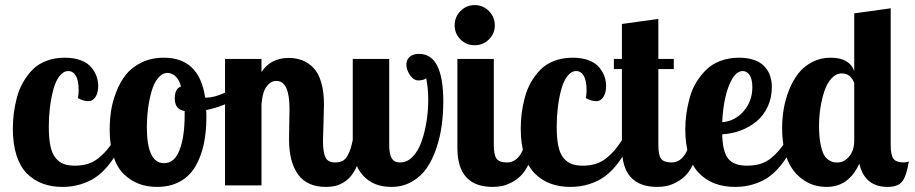

<svg xmlns="http://www.w3.org/2000/svg" viewBox="-20 -733 3616 759"><path d="M288.1 -345.2Q291 -362.3 291 -375Q291 -414.1 280 -433.1Q269 -452.1 250 -452.1Q230.5 -452.1 215.1 -432.1Q199.7 -412.1 190.9 -379.4Q182.1 -346.7 177.5 -309.1Q172.9 -271.5 172.9 -232.9Q172.9 -187 179.2 -156.5Q185.5 -126 199.5 -108.9Q213.4 -91.8 231.4 -85Q249.5 -78.1 275.9 -78.1Q304.7 -78.1 327.6 -85.4Q350.6 -92.8 369.4 -107.9Q388.2 -123 401.6 -138.9Q415 -154.8 431.2 -179.2H464.8Q452.6 -149.4 439 -124.5Q425.3 -99.6 404.3 -74.7Q383.3 -49.8 358.9 -32.7Q334.5 -15.6 300.5 -4.9Q266.6 5.9 227.1 5.9Q183.6 5.9 148.7 -7.1Q113.8 -20 86.9 -46.6Q60.1 -73.2 45.4 -118.4Q30.8 -163.6 30.8 -224.1Q30.8 -254.4 34.4 -284.2Q38.1 -314 46.6 -346.7Q55.2 -379.4 70.8 -407Q86.4 -434.6 108.2 -457Q129.9 -479.5 162.8 -492.2Q195.8 -504.9 235.8 -504.9Q272.9 -504.9 300 -494.4Q327.1 -483.9 341.3 -466.3Q355.5 -448.7 361.8 -430.7Q368.2 -412.6 368.2 -393.1Q368.2 -366.2 357.4 -349.6Q346.7 -333 329.1 -333Q310.1 -333 288.1 -345.2Z M627.9 -504.9Q768.1 -504.9 791 -347.2H797.9Q825.2 -347.2 865.5 -365Q905.8 -382.8 934.6 -407.2L949.7 -379.9Q930.2 -350.1 887.5 -328.9Q844.7 -307.6 794.9 -297.9Q795.9 -289.1 795.9 -271Q795.9 -210.9 785.4 -162.4Q774.9 -113.8 752.4 -75.2Q730 -36.6 691.4 -15.4Q652.8 5.9 600.6 5.9Q562 5.9 529.8 -6.1Q497.6 -18.1 470.7 -43.5Q443.8 -68.8 428.7 -114Q413.6 -159.2 413.6 -220.2Q413.6 -257.3 418.9 -293.7Q424.3 -330.1 439.5 -369.4Q454.6 -408.7 477.5 -437.7Q500.5 -466.8 539.3 -485.8Q578.1 -504.9 627.9 -504.9ZM628.9 -87.9Q669.9 -87.9 689.9 -140.1Q710 -192.4 710 -278.8V-293.9Q687 -298.8 679 -311.5Q670.9 -324.2 670.9 -344.2Q670.9 -383.3 695.8 -391.1Q686.5 -421.4 671.9 -433.1Q657.2 -444.8 642.6 -444.8Q621.6 -444.8 605 -424.6Q588.4 -404.3 579.1 -371.8Q569.8 -339.4 565.2 -303Q560.5 -266.6 560.5 -230Q560.5 -87.9 628.9 -87.9Z M1124.5 -301.8Q1124.5 -413.1 1072.8 -413.1Q1053.7 -413.1 1040.5 -398.9Q1027.3 -384.8 1021.5 -365.5Q1015.6 -346.2 1013.7 -320.8V0H869.6V-500H1013.7V-448.2Q1050.3 -503.9 1120.6 -503.9Q1150.9 -503.9 1175 -494.6Q1199.2 -485.4 1219 -464.8Q1238.8 -444.3 1249.8 -407.5Q1260.7 -370.6 1260.7 -319.8Q1260.7 -302.2 1258.8 -248Q1256.8 -193.8 1256.8 -176.8Q1256.8 -130.9 1266.6 -110.8Q1276.4 -90.8 1305.7 -90.8Q1322.3 -90.8 1334 -96.9Q1345.7 -103 1353.3 -116.5Q1360.8 -129.9 1365.2 -143.3Q1369.6 -156.7 1374.5 -179.2H1417Q1411.1 -132.8 1399.2 -98.4Q1387.2 -64 1373 -44.4Q1358.9 -24.9 1340.1 -13.2Q1321.3 -1.5 1304.9 2.2Q1288.6 5.9 1268.6 5.9Q1193.8 5.9 1158.2 -43.5Q1122.6 -92.8 1122.6 -181.2Q1122.6 -192.9 1123.5 -240.7Q1124.5 -288.6 1124.5 -301.8Z M1636.7 -520Q1732.4 -520 1732.4 -332Q1732.4 -283.7 1726.3 -238Q1720.2 -192.4 1705.1 -147.2Q1689.9 -102.1 1667.2 -68.8Q1644.5 -35.6 1608.4 -14.9Q1572.3 5.9 1526.9 5.9Q1456.1 5.9 1415.3 -39.1Q1374.5 -84 1374.5 -160.2V-500H1518.6V-160.2Q1518.6 -124 1528.6 -107.4Q1538.6 -90.8 1561.5 -90.8Q1589.4 -90.8 1611.3 -113.5Q1633.3 -136.2 1646.2 -172.9Q1659.2 -209.5 1666 -252.2Q1672.9 -294.9 1672.9 -338.9Q1672.9 -382.3 1664.6 -424.8Q1663.1 -420.4 1652.8 -417.7Q1642.6 -415 1634.8 -415Q1615.2 -415 1600.8 -436Q1586.4 -457 1586.4 -478Q1586.4 -496.6 1599.6 -508.3Q1612.8 -520 1636.7 -520Z M1788.1 -500H1932.1V-160.2Q1932.1 -119.1 1943.4 -105Q1954.6 -90.8 1984.4 -90.8Q2013.2 -90.8 2032.7 -116Q2052.2 -141.1 2055.2 -179.2H2097.2Q2090.8 -132.3 2075.9 -97.4Q2061 -62.5 2043.7 -43.5Q2026.4 -24.4 2003.9 -12.7Q1981.4 -1 1963.9 2.4Q1946.3 5.9 1927.2 5.9Q1788.1 5.9 1788.1 -148.9ZM1777.3 -632.8Q1777.3 -666 1800.5 -689.5Q1823.7 -712.9 1856.4 -712.9Q1889.2 -712.9 1912.6 -689.5Q1936 -666 1936 -632.8Q1936 -600.1 1912.8 -577.1Q1889.6 -554.2 1856.4 -554.2Q1823.2 -554.2 1800.3 -577.1Q1777.3 -600.1 1777.3 -632.8Z M2295.9 -345.2Q2298.8 -362.3 2298.8 -375Q2298.8 -414.1 2287.8 -433.1Q2276.9 -452.1 2257.8 -452.1Q2238.3 -452.1 2222.9 -432.1Q2207.5 -412.1 2198.7 -379.4Q2189.9 -346.7 2185.3 -309.1Q2180.7 -271.5 2180.7 -232.9Q2180.7 -187 2187 -156.5Q2193.4 -126 2207.3 -108.9Q2221.2 -91.8 2239.3 -85Q2257.3 -78.1 2283.7 -78.1Q2312.5 -78.1 2335.4 -85.4Q2358.4 -92.8 2377.2 -107.9Q2396 -123 2409.4 -138.9Q2422.9 -154.8 2439 -179.2H2472.7Q2460.4 -149.4 2446.8 -124.5Q2433.1 -99.6 2412.1 -74.7Q2391.1 -49.8 2366.7 -32.7Q2342.3 -15.6 2308.3 -4.9Q2274.4 5.9 2234.9 5.9Q2191.4 5.9 2156.5 -7.1Q2121.6 -20 2094.7 -46.6Q2067.9 -73.2 2053.2 -118.4Q2038.6 -163.6 2038.6 -224.1Q2038.6 -254.4 2042.2 -284.2Q2045.9 -314 2054.4 -346.7Q2063 -379.4 2078.6 -407Q2094.2 -434.6 2116 -457Q2137.7 -479.5 2170.7 -492.2Q2203.6 -504.9 2243.7 -504.9Q2280.8 -504.9 2307.9 -494.4Q2335 -483.9 2349.1 -466.3Q2363.3 -448.7 2369.6 -430.7Q2376 -412.6 2376 -393.1Q2376 -366.2 2365.2 -349.6Q2354.5 -333 2336.9 -333Q2317.9 -333 2295.9 -345.2Z M2438.5 -638.2 2582.5 -658.2V-500H2643.6V-460H2582.5V-160.2Q2582.5 -119.1 2593.8 -105Q2605 -90.8 2634.8 -90.8Q2663.6 -90.8 2683.1 -116Q2702.6 -141.1 2705.6 -179.2H2747.6Q2741.2 -132.3 2726.3 -97.4Q2711.4 -62.5 2694.1 -43.5Q2676.8 -24.4 2654.3 -12.7Q2631.8 -1 2614.3 2.4Q2596.7 5.9 2577.6 5.9Q2438.5 5.9 2438.5 -148.9V-460H2406.7V-500H2438.5Z M2933.1 -78.1Q2962.4 -78.1 2985.8 -85.2Q3009.3 -92.3 3027.8 -107.7Q3046.4 -123 3059.6 -138.7Q3072.8 -154.3 3089.4 -179.2H3123Q3110.8 -148.9 3097.2 -124.3Q3083.5 -99.6 3062.7 -74.7Q3042 -49.8 3017.8 -32.7Q2993.7 -15.6 2959.7 -4.9Q2925.8 5.9 2886.2 5.9Q2794.9 5.9 2741.9 -50Q2689 -106 2689 -223.1Q2689 -253.9 2693.4 -284.4Q2697.8 -314.9 2706.8 -347.7Q2715.8 -380.4 2732.7 -408Q2749.5 -435.5 2772 -457.5Q2794.4 -479.5 2827.9 -492.2Q2861.3 -504.9 2901.4 -504.9Q2927.2 -504.9 2948.5 -499.5Q2969.7 -494.1 2982.9 -485.8Q2996.1 -477.5 3005.9 -465.8Q3015.6 -454.1 3020.3 -443.8Q3024.9 -433.6 3027.6 -421.1Q3030.3 -408.7 3030.8 -402.3Q3031.2 -396 3031.2 -389.2Q3031.2 -346.2 3014.6 -310.8Q2998 -275.4 2970.2 -252.7Q2942.4 -230 2907.7 -217Q2873 -204.1 2835 -202.1Q2836.4 -134.8 2858.2 -106.4Q2879.9 -78.1 2933.1 -78.1ZM2954.1 -388.2Q2954.1 -420.4 2943.1 -436.3Q2932.1 -452.1 2916 -452.1Q2894 -452.1 2876.2 -423.8Q2858.4 -395.5 2847.9 -350.1Q2837.4 -304.7 2835 -250Q2885.3 -253.9 2919.7 -293.5Q2954.1 -333 2954.1 -388.2Z M3356.9 -680.2 3501 -700.2V-160.2Q3501 -119.1 3512.2 -105Q3523.4 -90.8 3553.2 -90.8Q3564 -90.8 3572.8 -95.2Q3563.5 -37.1 3546.6 -15.6Q3529.8 5.9 3488.8 5.9Q3398.4 5.9 3377 -85.9Q3335 5.9 3248 5.9Q3221.7 5.9 3197.3 -1.5Q3172.9 -8.8 3149.7 -26.1Q3126.5 -43.5 3109.4 -69.3Q3092.3 -95.2 3082 -135.5Q3071.8 -175.8 3071.8 -226.1Q3071.8 -264.2 3078.1 -302Q3084.5 -339.8 3099.1 -377Q3113.8 -414.1 3135.5 -442.1Q3157.2 -470.2 3190.2 -487.5Q3223.1 -504.9 3263.2 -504.9Q3337.9 -504.9 3356.9 -452.1ZM3308.1 -442.9Q3285.2 -442.9 3266.8 -422.9Q3248.5 -402.8 3238.3 -371.1Q3228 -339.4 3222.9 -304.4Q3217.8 -269.5 3217.8 -234.9Q3217.8 -194.3 3223.4 -165.5Q3229 -136.7 3236.3 -122.6Q3243.7 -108.4 3255.4 -100.8Q3267.1 -93.3 3274.2 -92Q3281.2 -90.8 3292 -90.8Q3316.4 -90.8 3336.7 -114.3Q3356.9 -137.7 3356.9 -178.2V-404.8Q3355 -410.2 3352.1 -415.5Q3349.1 -420.9 3343.5 -427.7Q3337.9 -434.6 3328.6 -438.7Q3319.3 -442.9 3308.1 -442.9Z"/></svg>

Font: Lobster Two
Style: Bold
Weight: 700
Designer: Pablo Impallari
Foundry: Pablo Impallari. www.impallari.com
Version: Version 1.006